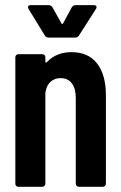

<svg xmlns="http://www.w3.org/2000/svg" viewBox="-20 -720 467 740"><path d="M284.2 -583Q279.3 -575.2 270 -575.2H167Q156.7 -575.2 152.8 -583L89.8 -686Q87.9 -691.9 87.9 -692.9Q87.9 -700.2 98.1 -700.2H167Q177.2 -700.2 182.1 -691.9L216.8 -629.9Q219.7 -625 223.1 -629.9L256.8 -691.9Q261.7 -700.2 272 -700.2H341.8Q348.6 -700.2 351.1 -696.3Q353.5 -692.4 350.1 -686ZM255.9 -519Q320.3 -519 354.2 -475.3Q388.2 -431.6 388.2 -352.1V-12.2Q388.2 -6.8 384.5 -3.4Q380.9 0 376 0H284.2Q279.3 0 275.6 -3.4Q272 -6.8 272 -12.2V-342.8Q272 -378.9 256.8 -398.9Q241.7 -418.9 213.9 -418.9Q190.9 -418.9 175.5 -405.5Q160.2 -392.1 155.8 -367.2Q154.8 -365.2 154.8 -360.8V-12.2Q154.8 -6.8 151.4 -3.4Q147.9 0 143.1 0H50.8Q45.9 0 42.5 -3.4Q39.1 -6.8 39.1 -12.2V-499Q39.1 -504.4 42.5 -507.8Q45.9 -511.2 50.8 -511.2H143.1Q147.9 -511.2 151.4 -507.8Q154.8 -504.4 154.8 -499V-481.9Q154.8 -479 157.5 -479Q160.2 -479 162.1 -481.9Q197.8 -519 255.9 -519Z"/></svg>

Font: Barlow Condensed SemiBold
Style: Regular
Weight: 600
Width: 3
Designer: Jeremy Tribby
Foundry: Tribby Type
Version: Version 1.422;hotconv 1.0.109;makeotfexe 2.5.65596